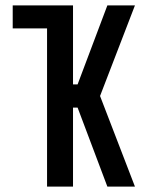

<svg xmlns="http://www.w3.org/2000/svg" viewBox="-20 -690 590 710"><path d="M154 0V-585H27V-670H250V-378H267L377 -670H479L350 -335L479 0H377L267 -292H250V0Z"/></svg>

Font: Lode Dark
Style: Bold
Weight: 700
Monospace: yes
Designer: Belleve Invis
Foundry: Belleve Invis
Version: Version 29.2.0; ttfautohint (v1.8.3)